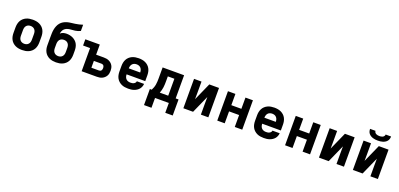

<svg xmlns="http://www.w3.org/2000/svg" viewBox="19 -1880 6636 3193"><g transform="rotate(20 3337.5 -283.0)"><path d="M300 8Q270 8 240 3Q210 -2 183 -14.5Q156 -27 133.5 -47.5Q111 -68 97 -94.5Q83 -121 77 -150.5Q71 -180 71 -210V-310Q71 -340 77 -369.5Q83 -399 97 -425.5Q111 -452 133.5 -472.5Q156 -493 183 -505.5Q210 -518 240 -523Q270 -528 300 -528Q330 -528 360 -523Q390 -518 417 -505.5Q444 -493 466.5 -472.5Q489 -452 503 -425.5Q517 -399 523 -369.5Q529 -340 529 -310V-210Q529 -180 523 -150.5Q517 -121 503 -94.5Q489 -68 466.5 -47.5Q444 -27 417 -14.5Q390 -2 360 3Q330 8 300 8ZM300 -102Q321 -102 340.5 -109.5Q360 -117 373.5 -133Q387 -149 392 -169Q397 -189 397 -210V-310Q397 -331 392 -351Q387 -371 373.5 -387Q360 -403 340.5 -410.5Q321 -418 300 -418Q279 -418 259.5 -410.5Q240 -403 226.5 -387Q213 -371 208 -351Q203 -331 203 -310V-210Q203 -189 208 -169Q213 -149 226.5 -133Q240 -117 259.5 -109.5Q279 -102 300 -102Z M900 8Q870 8 840 3Q810 -2 783 -14.5Q756 -27 733.5 -47.5Q711 -68 697 -94.5Q683 -121 677 -150.5Q671 -180 671 -210V-354Q671 -388 672 -422Q673 -456 679 -489.5Q685 -523 698 -555Q711 -587 732.5 -613Q754 -639 784 -656.5Q814 -674 846.5 -683Q879 -692 913 -695.5Q947 -699 980.5 -704Q1014 -709 1047.5 -716.5Q1081 -724 1113 -735V-625Q1091 -614 1068 -607Q1045 -600 1021 -596.5Q997 -593 972.5 -592Q948 -591 924.5 -587.5Q901 -584 878 -575Q855 -566 837.5 -549.5Q820 -533 810.5 -510Q801 -487 798 -463Q819 -484 848 -492.5Q877 -501 907 -501Q936 -501 965 -495Q994 -489 1020.5 -476Q1047 -463 1069 -442.5Q1091 -422 1104.5 -396Q1118 -370 1123.5 -341Q1129 -312 1129 -282V-210Q1129 -180 1123 -150.5Q1117 -121 1103 -94.5Q1089 -68 1066.5 -47.5Q1044 -27 1017 -14.5Q990 -2 960 3Q930 8 900 8ZM900 -102Q921 -102 940.5 -109.5Q960 -117 973.5 -133Q987 -149 992 -169Q997 -189 997 -210V-282Q997 -303 992 -323Q987 -343 974 -359Q961 -375 941.5 -382.5Q922 -390 902 -390Q881 -390 861 -383Q841 -376 827.5 -360Q814 -344 808.5 -323.5Q803 -303 803 -282V-210Q803 -189 808 -169Q813 -149 826.5 -133Q840 -117 859.5 -109.5Q879 -102 900 -102Z M1354 0V-410H1230V-520H1486V-341H1621Q1645 -341 1668.5 -337.5Q1692 -334 1713.5 -324Q1735 -314 1753 -298.5Q1771 -283 1783 -262Q1795 -241 1799.5 -217.5Q1804 -194 1804 -171Q1804 -147 1799.5 -123.5Q1795 -100 1783 -79.5Q1771 -59 1753 -43Q1735 -27 1713.5 -17Q1692 -7 1668.5 -3.5Q1645 0 1621 0ZM1621 -110Q1632 -110 1643 -114.5Q1654 -119 1660.5 -128Q1667 -137 1669.5 -148Q1672 -159 1672 -171Q1672 -182 1669.5 -193Q1667 -204 1660.5 -213Q1654 -222 1643 -226.5Q1632 -231 1621 -231H1486V-110Z M2178 8Q2148 8 2118 3.5Q2088 -1 2060.5 -13.5Q2033 -26 2010 -46.5Q1987 -67 1972.5 -93.5Q1958 -120 1952 -150Q1946 -180 1946 -210V-310Q1946 -340 1952 -369.5Q1958 -399 1972 -425.5Q1986 -452 2008.5 -472.5Q2031 -493 2058 -505.5Q2085 -518 2115 -523Q2145 -528 2175 -528Q2205 -528 2235 -523Q2265 -518 2292 -505.5Q2319 -493 2341.5 -472.5Q2364 -452 2378 -425.5Q2392 -399 2398 -369.5Q2404 -340 2404 -310V-207H2074Q2074 -185 2080.5 -164.5Q2087 -144 2101.5 -128.5Q2116 -113 2136.5 -106Q2157 -99 2178 -99Q2193 -99 2208.5 -101Q2224 -103 2238 -110Q2252 -117 2262 -129Q2272 -141 2274 -157H2402Q2400 -131 2390.5 -106.5Q2381 -82 2364.5 -62.5Q2348 -43 2326 -29Q2304 -15 2279.5 -6.5Q2255 2 2229.5 5Q2204 8 2178 8ZM2074 -313H2276Q2276 -334 2270 -354.5Q2264 -375 2250 -391Q2236 -407 2216 -414Q2196 -421 2175 -421Q2154 -421 2134 -414Q2114 -407 2100 -391Q2086 -375 2080 -354.5Q2074 -334 2074 -313Z M2521 174V-110H2554Q2567 -135 2576.5 -161Q2586 -187 2590.5 -214.5Q2595 -242 2596.5 -269.5Q2598 -297 2598 -325V-520H2978V-110H3029V174H2897V0H2653V174ZM2846 -110V-410H2730V-325Q2730 -298 2729 -270.5Q2728 -243 2724.5 -216Q2721 -189 2714 -162Q2707 -135 2697 -110Z M3154 0V-520H3286V-312Q3286 -286 3285.5 -260Q3285 -234 3285 -208L3424 -520H3596V0H3464V-208Q3464 -234 3464.5 -260Q3465 -286 3465 -312L3326 0Z M3754 0V-520H3886V-321H4064V-520H4196V0H4064V-211H3886V0Z M4578 8Q4548 8 4518 3.5Q4488 -1 4460.5 -13.5Q4433 -26 4410 -46.5Q4387 -67 4372.5 -93.5Q4358 -120 4352 -150Q4346 -180 4346 -210V-310Q4346 -340 4352 -369.5Q4358 -399 4372 -425.5Q4386 -452 4408.5 -472.5Q4431 -493 4458 -505.5Q4485 -518 4515 -523Q4545 -528 4575 -528Q4605 -528 4635 -523Q4665 -518 4692 -505.5Q4719 -493 4741.5 -472.5Q4764 -452 4778 -425.5Q4792 -399 4798 -369.5Q4804 -340 4804 -310V-207H4474Q4474 -185 4480.5 -164.5Q4487 -144 4501.5 -128.5Q4516 -113 4536.5 -106Q4557 -99 4578 -99Q4593 -99 4608.5 -101Q4624 -103 4638 -110Q4652 -117 4662 -129Q4672 -141 4674 -157H4802Q4800 -131 4790.5 -106.5Q4781 -82 4764.5 -62.5Q4748 -43 4726 -29Q4704 -15 4679.5 -6.5Q4655 2 4629.5 5Q4604 8 4578 8ZM4474 -313H4676Q4676 -334 4670 -354.5Q4664 -375 4650 -391Q4636 -407 4616 -414Q4596 -421 4575 -421Q4554 -421 4534 -414Q4514 -407 4500 -391Q4486 -375 4480 -354.5Q4474 -334 4474 -313Z M4954 0V-520H5086V-321H5264V-520H5396V0H5264V-211H5086V0Z M5554 0V-520H5686V-312Q5686 -286 5685.5 -260Q5685 -234 5685 -208L5824 -520H5996V0H5864V-208Q5864 -234 5864.5 -260Q5865 -286 5865 -312L5726 0Z M6154 0V-520H6286V-312Q6286 -286 6285.5 -260Q6285 -234 6285 -208L6424 -520H6596V0H6464V-208Q6464 -234 6464.5 -260Q6465 -286 6465 -312L6326 0ZM6375 -600Q6353 -600 6331 -602.5Q6309 -605 6288 -611.5Q6267 -618 6248 -629.5Q6229 -641 6215 -658Q6201 -675 6195 -696.5Q6189 -718 6189 -740H6285Q6285 -725 6294 -712Q6303 -699 6316.5 -692Q6330 -685 6345 -682.5Q6360 -680 6375 -680Q6390 -680 6405 -682.5Q6420 -685 6433.5 -692Q6447 -699 6456 -712Q6465 -725 6465 -740H6561Q6561 -718 6555 -696.5Q6549 -675 6535 -658Q6521 -641 6502 -629.5Q6483 -618 6462 -611.5Q6441 -605 6419 -602.5Q6397 -600 6375 -600Z"/></g></svg>

Font: Iosevka Aile Extrabold
Style: Regular
Weight: 800
Designer: Belleve Invis
Foundry: Belleve Invis
Version: Version 27.3.5; ttfautohint (v1.8.4)